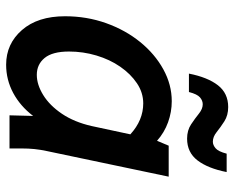

<svg xmlns="http://www.w3.org/2000/svg" viewBox="-89 -664 764 626"><g transform="rotate(90 293.0 -351.0)"><path d="M33 -181Q33 -252 55.5 -315Q78 -378 117 -426Q156 -474 206 -501.5Q256 -529 310 -529Q345 -529 378.5 -517Q412 -505 439 -481L455 -519H556L473 -124Q468 -101 466 -81.5Q464 -62 464 -39V0H356L358 -77Q326 -35 283 -12Q240 11 191 11Q123 11 78 -40.5Q33 -92 33 -181ZM148 -194Q148 -140 169 -114.5Q190 -89 224 -89Q256 -89 290 -110Q324 -131 351 -171Q378 -211 391 -268L418 -394Q372 -436 317 -436Q282 -436 251.5 -415.5Q221 -395 197.5 -361Q174 -327 161 -283.5Q148 -240 148 -194ZM220 -585Q232 -646 258 -679.5Q284 -713 329 -713Q356 -713 375.5 -700.5Q395 -688 410.5 -675.5Q426 -663 442 -663Q453 -663 463.5 -672Q474 -681 481 -708H541Q529 -647 503 -613Q477 -579 432 -579Q405 -579 385.5 -592Q366 -605 350.5 -617.5Q335 -630 320 -630Q308 -630 297.5 -621Q287 -612 280 -585Z"/></g></svg>

Font: Radio Canada Medium
Style: Italic
Weight: 500
Italic angle: -12°
Designer: Charles Daoud, Etienne Aubert Bonn, Alexandre Saumier Demers, Jacques Le Bailly
Foundry: Radio-Canada
Version: Version 2.104; ttfautohint (v1.8.4.7-5d5b);gftools[0.9.28.de